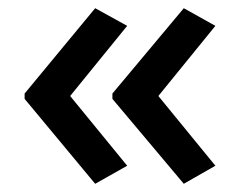

<svg xmlns="http://www.w3.org/2000/svg" viewBox="-20 -501 584 468"><path d="M40 -273 212 -481 290 -438 151 -267 290 -97 212 -53 40 -260ZM254 -273 428 -481 505 -438 366 -267 505 -97 428 -53 254 -260Z"/></svg>

Font: Noto Sans Kawi Medium
Style: Regular
Weight: 500
Designer: Fadhl Haqq
Version: Version 1.000